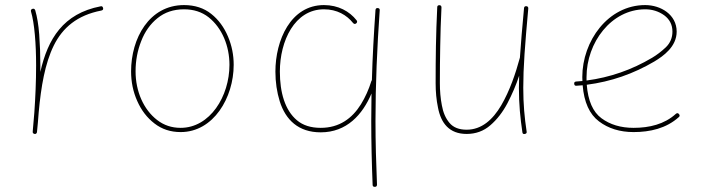

<svg xmlns="http://www.w3.org/2000/svg" viewBox="-20 -517 2776 753"><path d="M115.7 8.3H116.2C119.6 8.8 122.6 7.3 124 3.9L124.5 3.4V2.9L125 1C127.4 -22.9 129.9 -48.8 131.8 -76.7C141.1 -177.7 156.2 -267.6 190.9 -338.4C225.6 -408.7 283.2 -457.5 377.4 -475.6C383.3 -477.1 385.7 -480 384.3 -485.4C382.8 -491.2 379.9 -493.7 374.5 -492.2C228 -463.9 167.5 -364.7 138.2 -234.9V-259.8C138.2 -302.7 136.7 -343.3 133.8 -381.8C130.9 -420.4 125.5 -451.7 118.2 -476.6C116.2 -481.9 112.8 -483.9 107.4 -482.4C102.1 -480.5 100.1 -477.1 101.6 -471.7C108.4 -448.7 113.3 -418 116.7 -380.4C120.1 -342.8 121.6 -302.2 121.6 -259.8C121.6 -197.8 118.7 -132.8 114.7 -76.2C112.8 -52.2 110.4 -27.8 108.4 -2.4V-1V-0.5C107.9 3.4 109.4 5.9 112.8 7.3C113.3 7.3 113.3 7.3 113.3 7.8H113.8Z M701.7 -497.1C564.9 -497.1 494.1 -366.2 494.1 -237.3C494.1 -195.8 502 -157.2 518.1 -121.1C534.2 -84.5 556.6 -55.2 585.9 -32.7C614.7 -10.3 648.9 1 688.5 1C817.4 1 896.5 -134.3 896.5 -262.7C896.5 -301.3 889.2 -338.4 874 -374C858.9 -409.7 837.4 -439.5 808.6 -462.4C779.8 -485.4 744.1 -497.1 701.7 -497.1ZM701.7 -480.5C739.3 -480.5 771.5 -470.2 798.3 -449.2C851.1 -407.2 879.9 -336.4 879.9 -262.7C879.9 -139.6 803.7 -15.6 688.5 -15.6C653.3 -15.6 622.6 -25.9 596.2 -46.4C543 -87.4 511.7 -158.7 511.7 -237.3C511.7 -278.8 519 -318.4 533.7 -355.5C547.9 -392.6 569.3 -422.9 597.7 -445.8C626 -468.8 660.6 -480.5 701.7 -480.5Z M1377 -425.3C1381.3 -429.2 1381.8 -433.1 1378.4 -437.5C1350.6 -472.7 1306.6 -497.1 1250.5 -497.1C1119.6 -497.1 1060.1 -358.4 1060.1 -236.3C1060.1 -194.8 1065.9 -155.8 1077.1 -119.6C1100.1 -46.9 1150.4 2 1237.8 2C1339.8 2 1401.9 -67.4 1437 -150.4C1436.5 -114.3 1436 -78.1 1436 -42.5C1436 40 1438 124.5 1441.4 208C1441.4 213.4 1444.3 215.8 1450.2 215.8C1455.6 215.8 1458.5 212.9 1458.5 207C1455.1 123.5 1452.6 40 1452.6 -42.5C1452.6 -187.5 1459 -331.5 1469.2 -476.6C1469.7 -481.9 1467.3 -484.9 1461.4 -485.4C1456.1 -485.8 1453.1 -483.4 1452.6 -477.5C1446.3 -385.7 1440.9 -293.9 1438.5 -202.1C1437.5 -201.7 1437 -200.7 1436.5 -199.2C1426.3 -166 1412.6 -135.7 1395.5 -107.9C1360.8 -52.2 1310.5 -15.6 1237.8 -15.6C1199.2 -15.6 1168 -25.4 1144.5 -45.4C1097.7 -84.5 1077.6 -154.3 1077.6 -236.3C1077.6 -356 1135.3 -480.5 1250.5 -480.5C1301.8 -480.5 1339.8 -458 1364.7 -426.8C1368.7 -422.4 1372.6 -421.9 1377 -425.3Z M2051.8 -483.4C2052.2 -488.8 2049.8 -492.2 2044.4 -492.7C2039.1 -493.2 2035.6 -490.7 2035.2 -485.4C2027.8 -409.2 2022.9 -345.7 2019 -291L2018.6 -289.6C2002.4 -229.5 1979 -160.6 1945.8 -104C1912.6 -47.4 1868.7 -8.3 1810.1 -8.3C1780.3 -8.3 1757.8 -17.1 1742.7 -35.2C1727.5 -53.2 1717.8 -76.2 1712.9 -104C1707.5 -131.8 1705.1 -161.1 1705.1 -190.9C1705.1 -240.2 1705.6 -288.6 1706.5 -335.9C1707 -383.3 1709 -433.6 1711.4 -487.8C1711.4 -493.7 1708.5 -496.6 1703.1 -496.6C1697.8 -496.6 1694.8 -494.1 1694.8 -488.8C1689.5 -380.9 1688.5 -290 1688.5 -190.9C1688.5 -157.2 1691.4 -125 1697.8 -94.7C1709.5 -33.7 1742.2 8.3 1810.1 8.3C1845.7 8.3 1877 -2.9 1903.3 -25.9C1929.2 -48.3 1951.7 -77.1 1970.2 -112.3C1988.3 -147 2003.9 -183.1 2016.1 -220.2C2015.6 -203.6 2015.1 -187.5 2015.1 -172.4C2015.1 -107.4 2020.5 -54.2 2028.8 2C2029.3 7.3 2032.7 9.8 2039.1 8.3C2044.4 6.8 2046.4 3.9 2045.4 -1C2037.1 -56.2 2032.2 -107.9 2032.2 -172.4C2032.2 -210.9 2033.7 -255.4 2037.1 -304.7C2040.5 -354 2045.4 -413.6 2051.8 -483.4Z M2642.1 -57.6C2646.5 -61 2646.5 -65.4 2642.6 -69.8C2639.2 -74.2 2634.8 -74.2 2630.4 -70.3C2585.9 -29.8 2526.9 -15.6 2464.8 -15.6C2414.6 -15.6 2372.6 -28.3 2338.9 -53.2C2305.2 -78.1 2286.1 -122.1 2281.2 -184.6C2376 -196.8 2464.4 -227.5 2546.4 -275.9C2582 -297.4 2633.8 -334 2633.8 -393.1C2633.8 -459.5 2571.8 -497.1 2510.3 -497.1C2364.7 -497.1 2263.7 -356 2263.7 -214.8C2263.7 -209.5 2263.7 -204.6 2264.2 -199.2C2255.9 -198.7 2248 -197.8 2239.7 -197.3C2233.9 -196.8 2231.4 -193.8 2231.9 -188.5C2232.4 -182.6 2235.4 -180.2 2240.7 -180.7C2249 -181.2 2256.8 -182.1 2265.1 -182.6C2270.5 -116.2 2292 -68.8 2329.1 -41C2365.7 -13.2 2411.1 1 2464.8 1C2528.8 1 2592.8 -13.2 2642.1 -57.6ZM2510.3 -480.5C2538.1 -480.5 2563 -472.7 2585 -457C2606.4 -440.9 2617.2 -419.9 2617.2 -393.1C2617.2 -368.7 2608.4 -348.1 2591.3 -331.5C2573.7 -314.9 2555.7 -301.3 2537.6 -290.5C2458 -243.2 2372.6 -213.4 2280.3 -201.2V-214.8C2280.3 -349.6 2377 -480.5 2510.3 -480.5Z"/></svg>

Font: Mikhak Thin
Style: Regular
Weight: 100
Designer: Amin Abedi
Version: Version 3.2